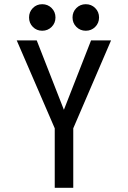

<svg xmlns="http://www.w3.org/2000/svg" viewBox="-20 -892 610 912"><path d="M225.2 -764.2Q207 -746 180.5 -746Q154 -746 136 -764.2Q118 -782.5 118 -809Q118 -835.5 136 -853.8Q154 -872 180.5 -872Q207 -872 225.2 -853.8Q243.5 -835.5 243.5 -809Q243.5 -782.5 225.2 -764.2ZM432.2 -764.2Q414 -746 387.5 -746Q361 -746 342.8 -764.2Q324.5 -782.5 324.5 -809Q324.5 -835.5 342.8 -853.8Q361 -872 387.5 -872Q414 -872 432.2 -853.8Q450.5 -835.5 450.5 -809Q450.5 -782.5 432.2 -764.2ZM240 0V-282.5L59.5 -700H154.5L283.5 -370.5L412.5 -700H507.5L328 -282.5V0Z"/></svg>

Font: League Mono Narrow
Style: Regular
Weight: 400
Width: 3
Designer: Tyler Finck
Foundry: The League of Moveable Type / Tyler Finck
Version: Version 2.210